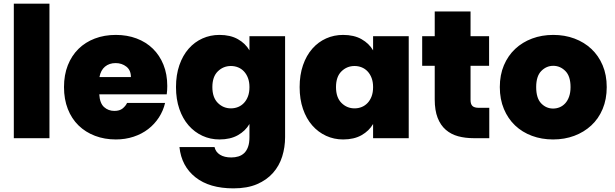

<svg xmlns="http://www.w3.org/2000/svg" viewBox="-20 -760 3381 1056"><path d="M56 -740H252V0H56Z M616 -413Q581 -413 557.5 -393.5Q534 -374 527 -336H700Q700 -374 675 -393.5Q650 -413 616 -413ZM888 -194Q878 -151 854 -114Q830 -77 795 -50Q760 -23 714.5 -8Q669 7 617 7Q555 7 502.5 -13Q450 -33 412 -70Q374 -107 353 -160.5Q332 -214 332 -281Q332 -348 353 -401Q374 -454 411.5 -491Q449 -528 501.5 -548Q554 -568 617 -568Q679 -568 731 -548.5Q783 -529 820.5 -492.5Q858 -456 879 -404Q900 -352 900 -287Q900 -263 897 -241H526Q529 -192 552.5 -171Q576 -150 609 -150Q638 -150 654.5 -163.5Q671 -177 679 -194Z M948 -281Q948 -348 966.5 -401.5Q985 -455 1017.5 -492Q1050 -529 1093.5 -548.5Q1137 -568 1187 -568Q1247 -568 1288.5 -544.5Q1330 -521 1352 -483V-561H1548V-6Q1548 50 1532 101Q1516 152 1481.5 191Q1447 230 1393.5 253Q1340 276 1264 276Q1132 276 1055 215Q978 154 967 49H1160Q1166 76 1190 91Q1214 106 1252 106Q1273 106 1291 100.5Q1309 95 1322.5 82.5Q1336 70 1344 48.5Q1352 27 1352 -6V-78Q1330 -40 1288.5 -16.5Q1247 7 1187 7Q1137 7 1093.5 -13Q1050 -33 1017.5 -70Q985 -107 966.5 -160.5Q948 -214 948 -281ZM1352 -281Q1352 -309 1344 -330.5Q1336 -352 1322 -367Q1308 -382 1289.5 -389.5Q1271 -397 1250 -397Q1208 -397 1178 -367.5Q1148 -338 1148 -281Q1148 -224 1178 -194Q1208 -164 1250 -164Q1271 -164 1289.5 -171.5Q1308 -179 1322 -194Q1336 -209 1344 -230.5Q1352 -252 1352 -281Z M1628 -281Q1628 -348 1646.5 -401.5Q1665 -455 1697.5 -492Q1730 -529 1773.5 -548.5Q1817 -568 1867 -568Q1927 -568 1968.5 -544.5Q2010 -521 2032 -483V-561H2228V0H2032V-78Q2010 -40 1968.5 -16.5Q1927 7 1867 7Q1817 7 1773.5 -13Q1730 -33 1697.5 -70Q1665 -107 1646.5 -160.5Q1628 -214 1628 -281ZM2032 -281Q2032 -309 2024 -330.5Q2016 -352 2002 -367Q1988 -382 1969.5 -389.5Q1951 -397 1930 -397Q1888 -397 1858 -367.5Q1828 -338 1828 -281Q1828 -224 1858 -194Q1888 -164 1930 -164Q1951 -164 1969.5 -171.5Q1988 -179 2002 -194Q2016 -209 2024 -230.5Q2032 -252 2032 -281Z M2371 -398H2302V-561H2371V-697H2568V-561H2670V-398H2568V-210Q2568 -187 2578.5 -177Q2589 -167 2614 -167H2671V0H2586Q2539 0 2500 -10.5Q2461 -21 2432 -46Q2403 -71 2387 -112Q2371 -153 2371 -213Z M3317 -281Q3317 -214 3294.5 -160.5Q3272 -107 3232 -70Q3192 -33 3138.5 -13Q3085 7 3022 7Q2959 7 2905.5 -13Q2852 -33 2813 -70Q2774 -107 2751.5 -160.5Q2729 -214 2729 -281Q2729 -348 2751.5 -401Q2774 -454 2813.5 -491Q2853 -528 2906.5 -548Q2960 -568 3023 -568Q3086 -568 3139.5 -548Q3193 -528 3232.5 -491Q3272 -454 3294.5 -401Q3317 -348 3317 -281ZM2929 -281Q2929 -220 2956.5 -191.5Q2984 -163 3022 -163Q3041 -163 3058 -170Q3075 -177 3088.5 -191.5Q3102 -206 3110 -228.5Q3118 -251 3118 -281Q3118 -341 3089.5 -369.5Q3061 -398 3023 -398Q2985 -398 2957 -369.5Q2929 -341 2929 -281Z"/></svg>

Font: SVN-Poppins ExtraBold
Style: Regular
Weight: 800
Designer: Ninad Kale (Devanagari), Jonny Pinhorn (Latin)
Foundry: Indian Type Foundry
Version: Version 3.002 2017; ttfautohint (v1.8.3)